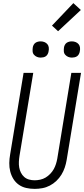

<svg xmlns="http://www.w3.org/2000/svg" viewBox="-20 -1202 540 1230"><path d="M202 8Q174 8 147.5 2Q121 -4 100 -19Q79 -34 65.5 -56Q52 -78 45.5 -104Q39 -130 39.5 -157.5Q40 -185 45 -213L131 -735H193L105 -204Q102 -185 101 -166Q100 -147 103 -129.5Q106 -112 114 -96Q122 -80 135 -68.5Q148 -57 165.5 -52Q183 -47 202 -47Q219 -47 237.5 -51Q256 -55 272 -64.5Q288 -74 301.5 -88Q315 -102 324 -118Q333 -134 338.5 -151.5Q344 -169 347 -186L437 -735H499L407 -177Q403 -153 395 -129Q387 -105 373.5 -83Q360 -61 341 -43Q322 -25 299 -13Q276 -1 251 3.5Q226 8 202 8ZM441 -833Q428 -833 417 -837.5Q406 -842 398 -851Q390 -860 389 -872.5Q388 -885 390 -898Q391 -906 395.5 -914.5Q400 -923 407.5 -928Q415 -933 423.5 -935Q432 -937 440 -937Q453 -937 464.5 -932.5Q476 -928 483.5 -919Q491 -910 492.5 -897.5Q494 -885 491 -872Q490 -864 485.5 -855.5Q481 -847 474 -842Q467 -837 458 -835Q449 -833 441 -833ZM241 -833Q228 -833 217 -837.5Q206 -842 198 -851Q190 -860 189 -872.5Q188 -885 190 -898Q191 -906 195.5 -914.5Q200 -923 207.5 -928Q215 -933 223.5 -935Q232 -937 240 -937Q253 -937 264.5 -932.5Q276 -928 283.5 -919Q291 -910 292.5 -897.5Q294 -885 291 -872Q290 -864 285.5 -855.5Q281 -847 274 -842Q267 -837 258 -835Q249 -833 241 -833ZM352 -1002 313 -1038 450 -1182 498 -1138Z"/></svg>

Font: Iosevka SS18 Light
Style: Italic
Weight: 300
Italic angle: -9°
Monospace: yes
Designer: Belleve Invis
Foundry: Belleve Invis
Version: Version 25.1.1; ttfautohint (v1.8.4)